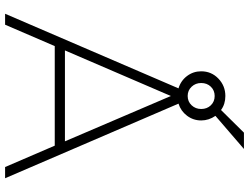

<svg xmlns="http://www.w3.org/2000/svg" viewBox="-132 -846 978 754"><g transform="rotate(90 357.0 -469.0)"><path d="M552 -195H161L77 0H34L327 -681Q297 -690 278.5 -714.5Q260 -739 260 -770Q260 -810 288.5 -837.5Q317 -865 357 -865Q389 -865 412 -848L501 -938H565L435 -826Q453 -800 453 -770Q453 -739 434.5 -714.5Q416 -690 387 -681L680 0H636ZM357 -717Q379 -717 393.5 -732.5Q408 -748 408 -770Q408 -793 393.5 -808Q379 -823 357 -823Q335 -823 320.5 -808Q306 -793 306 -770Q306 -748 320.5 -732.5Q335 -717 357 -717ZM178 -235H535L357 -651Z"/></g></svg>

Font: wassup Sans
Style: Light
Weight: 200
Version: Version 2.001